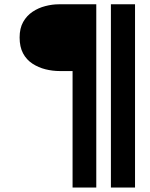

<svg xmlns="http://www.w3.org/2000/svg" viewBox="-20 -680 692 885"><path d="M314.5 184.4V-352.5H255.7Q222.3 -352.5 189.7 -360.6Q157.1 -368.7 129.5 -386.7Q101.9 -404.7 86.2 -434.3Q70.4 -464 70.4 -507.3Q70.4 -549.4 86.7 -578.6Q103.1 -607.7 130 -625.7Q156.9 -643.7 188.9 -651.9Q220.8 -660.2 250.4 -660.2H423.8V184.4ZM491.2 184.4V-660.2H602.4V184.4Z"/></svg>

Font: Panamera Thin
Style: Regular
Weight: 100
Designer: Bastien Sozeau
Foundry: NBR — Bastien Sozeau
Version: Version 3.003;gftools[0.9.33]